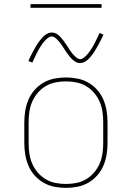

<svg xmlns="http://www.w3.org/2000/svg" viewBox="-20 -904 640 932"><path d="M300 8Q272 8 244 2.5Q216 -3 191.5 -17Q167 -31 148 -52.5Q129 -74 118 -100Q107 -126 102.5 -154Q98 -182 98 -210V-310Q98 -338 102.5 -366Q107 -394 118 -420Q129 -446 148 -467.5Q167 -489 191.5 -503Q216 -517 244 -522.5Q272 -528 300 -528Q328 -528 356 -522.5Q384 -517 408.5 -503Q433 -489 452 -467.5Q471 -446 482 -420Q493 -394 497.5 -366Q502 -338 502 -310V-210Q502 -182 497.5 -154Q493 -126 482 -100Q471 -74 452 -52.5Q433 -31 408.5 -17Q384 -3 356 2.5Q328 8 300 8ZM300 -11Q326 -11 351 -16Q376 -21 398 -34Q420 -47 437 -67Q454 -87 464 -110.5Q474 -134 477.5 -159Q481 -184 481 -210V-310Q481 -336 477.5 -361Q474 -386 464 -409.5Q454 -433 437 -453Q420 -473 398 -486Q376 -499 351 -504Q326 -509 300 -509Q274 -509 249 -504Q224 -499 202 -486Q180 -473 163 -453Q146 -433 136 -409.5Q126 -386 122.5 -361Q119 -336 119 -310V-210Q119 -184 122.5 -159Q126 -134 136 -110.5Q146 -87 163 -67Q180 -47 202 -34Q224 -21 249 -16Q274 -11 300 -11ZM369 -598Q356 -598 345.5 -604.5Q335 -611 326.5 -620Q318 -629 311 -638.5Q304 -648 297 -658.5Q290 -669 283 -680Q276 -691 268.5 -700Q261 -709 251 -718Q241 -727 231 -727Q226 -727 223.5 -726Q221 -725 217.5 -723Q214 -721 209.5 -717.5Q205 -714 200 -708.5Q195 -703 192.5 -700Q190 -697 187.5 -694Q185 -691 183 -687.5Q181 -684 178.5 -680.5Q176 -677 173.5 -673Q171 -669 168.5 -664.5Q166 -660 163.5 -655.5Q161 -651 158.5 -646Q156 -641 153.5 -635.5Q151 -630 148 -624.5Q145 -619 142.5 -613Q140 -607 137 -600L118 -608Q123 -620 128 -630Q133 -640 138 -649.5Q143 -659 147.5 -667Q152 -675 156.5 -682.5Q161 -690 165 -696Q169 -702 173.5 -707.5Q178 -713 185.5 -721.5Q193 -730 200.5 -735Q208 -740 215 -743Q222 -746 231 -746Q244 -746 254.5 -740Q265 -734 273.5 -724.5Q282 -715 289 -705.5Q296 -696 303 -685.5Q310 -675 317 -664Q324 -653 331.5 -644Q339 -635 349 -626Q359 -617 369 -617Q374 -617 376.5 -618Q379 -619 382.5 -621Q386 -623 390.5 -627Q395 -631 400 -636Q405 -641 407.5 -644.5Q410 -648 412.5 -651Q415 -654 417 -657Q419 -660 421.5 -664Q424 -668 426.5 -671.5Q429 -675 431.5 -679.5Q434 -684 436.5 -688.5Q439 -693 441.5 -698Q444 -703 446.5 -708.5Q449 -714 452 -719.5Q455 -725 457.5 -731Q460 -737 463 -744L482 -736Q477 -725 472 -714.5Q467 -704 462 -695Q457 -686 452.5 -677.5Q448 -669 443.5 -662Q439 -655 435 -648.5Q431 -642 426.5 -636.5Q422 -631 414.5 -622.5Q407 -614 399.5 -609Q392 -604 385 -601Q378 -598 369 -598ZM128 -866V-884H473V-866Z"/></svg>

Font: Iosevka HT Thin Extended
Style: Regular
Weight: 100
Width: 7
Monospace: yes
Designer: Belleve Invis
Foundry: Belleve Invis
Version: Version 32.3.0; ttfautohint (v1.8.4)